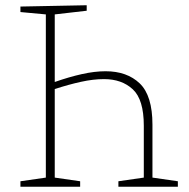

<svg xmlns="http://www.w3.org/2000/svg" viewBox="-20 -713 720 733"><path d="M286 -21V0H58V-21L155 -35V-658L58 -667V-688L311 -693V-672L189 -658V-400Q243 -419 292 -430Q341 -441 383 -441Q465 -441 513.5 -394.5Q562 -348 562 -237V-35L659 -21V0H432V-21L529 -35V-233Q529 -333 487 -372Q445 -411 377 -411Q336 -411 288.5 -400.5Q241 -390 189 -373V-35Z"/></svg>

Font: Bitter ExtraLight
Style: Regular
Weight: 200
Designer: Sol Matas, and Bitter project Authors
Foundry: Sol Matas
Version: Version 2.001